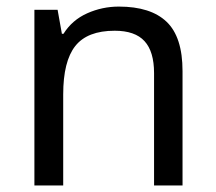

<svg xmlns="http://www.w3.org/2000/svg" viewBox="-20 -566 658 586"><path d="M450.2 0V-342.8Q450.2 -408.7 421.1 -440.4Q392.1 -472.2 330.1 -472.2Q246.6 -472.2 209.7 -425.5Q172.9 -378.9 172.9 -277.8V0H85V-536.1H155.8L168.9 -462.9H173.8Q200.2 -504.9 246.1 -525.4Q292 -545.9 342.8 -545.9Q439.9 -545.9 488.5 -499.5Q537.1 -453.1 537.1 -349.1V0Z"/></svg>

Font: NotoSansMyanmarRegular
Style: Regular
Weight: 400
Designer: Monotype Design team
Foundry: Monotype Imaging Inc.
Version: Version 1.05